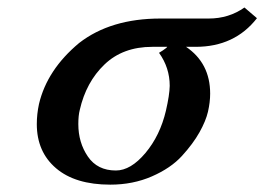

<svg xmlns="http://www.w3.org/2000/svg" viewBox="-20 -485 712 517"><path d="M292 -25.9Q332 -25.9 371.6 -73Q411.1 -120.1 426.8 -187Q436.5 -229 437 -253.9Q437 -302.7 408.2 -342.8Q413.1 -345.7 418 -348.9Q422.9 -352.1 426.5 -355Q430.2 -357.9 430.2 -358.9H390.1Q311 -358.9 261.5 -311.5Q211.9 -264.2 194.8 -189Q190.9 -173.8 190.9 -150.9Q190.9 -101.1 216.6 -63.5Q242.2 -25.9 292 -25.9ZM192.9 -369.1Q277.8 -435.1 412.1 -435.1H542Q596.2 -435.1 638.2 -464.8L671.9 -436Q611.8 -358.9 506.8 -358.9H481Q545.9 -314.9 545.9 -232.9Q545.9 -210 540 -184.1Q534.2 -159.2 517.1 -128.7Q500 -98.1 470 -65.2Q439.9 -32.2 388.9 -10Q337.9 12.2 276.9 12.2Q182.6 12.2 130.9 -32Q79.1 -76.2 79.1 -150.9Q79.1 -177.7 85 -205.1Q106.9 -297.4 192.9 -369.1Z"/></svg>

Font: Linux Libertine O
Style: Semibold Italic
Weight: 600
Italic angle: -11.5°
Designer: Philipp H. Poll
Foundry: Philipp H. Poll
Version: Version 5.1.2